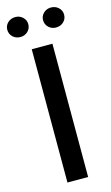

<svg xmlns="http://www.w3.org/2000/svg" viewBox="-160 -958 583 1007"><g transform="rotate(-15 131.5 -454.5)"><path d="M186.5 0Q186.5 -180.7 186.5 -723.6Q159.2 -723.6 74.2 -723.6Q74.2 -543 74.2 0Q102.5 0 186.5 0ZM285.2 -855.5Q285.2 -877.9 268.6 -893.6Q252 -909.2 227.5 -909.2Q204.1 -909.2 187.5 -893.6Q170.9 -877.9 170.9 -855.5Q170.9 -832 187.5 -816.4Q203.1 -801.8 224.6 -800.8Q226.6 -800.8 227.5 -800.8Q252 -800.8 268.6 -816.4Q285.2 -832 285.2 -855.5ZM90.8 -855.5Q90.8 -877.9 74.2 -893.6Q57.6 -909.2 34.2 -909.2Q9.8 -909.2 -6.8 -893.6Q-23.4 -877.9 -23.4 -855.5Q-23.4 -832 -6.8 -816.4Q9.8 -800.8 34.2 -800.8Q57.6 -800.8 74.2 -816.4Q90.8 -832 90.8 -855.5Z"/></g></svg>

Font: DaxlinePro-Medium
Style: Medium
Weight: 400
Designer: Hans Reichel
Version: Version 7.502; 2006